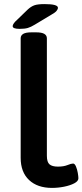

<svg xmlns="http://www.w3.org/2000/svg" viewBox="-20 -911 403 938"><path d="M234 7Q163 7 122 -31.5Q81 -70 81 -140V-724Q81 -738 93.5 -745.5Q106 -753 134 -753H156Q184 -753 196.5 -745.5Q209 -738 209 -724V-150Q209 -119 222 -108Q235 -97 263 -97Q291 -97 309.5 -104.5Q328 -112 337 -112Q345 -112 351 -98Q357 -84 360 -66.5Q363 -49 363 -40Q363 -26 343 -15.5Q323 -5 293.5 1Q264 7 234 7ZM76 -770Q42 -770 42 -783Q42 -787 44.5 -792Q47 -797 54 -805L115 -864Q131 -879 147.5 -885Q164 -891 198 -891Q263 -891 263 -873Q263 -866 256 -857.5Q249 -849 229 -838L149 -790Q131 -779 116 -774.5Q101 -770 76 -770Z"/></svg>

Font: Asap Expanded SemiBold
Style: Regular
Weight: 600
Width: 7
Designer: Pablo Cosgaya
Foundry: Omnibus-Type
Version: Version 3.001; ttfautohint (v1.8.4.7-5d5b)